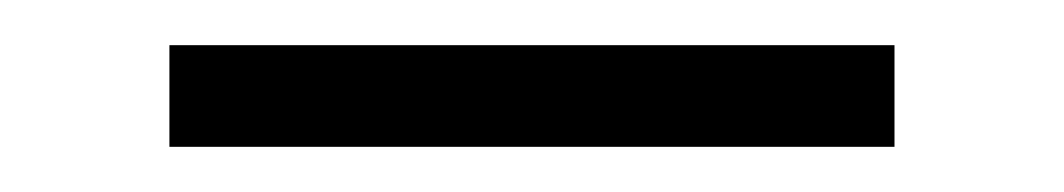

<svg xmlns="http://www.w3.org/2000/svg" viewBox="-20 -659 471 85"><path d="M55 -639H376V-594H55Z"/></svg>

Font: Pridi ExtraLight
Style: Regular
Weight: 275
Designer: Katatrad Team
Foundry: CadsonDemak
Version: Version 1.001